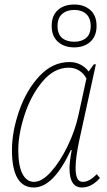

<svg xmlns="http://www.w3.org/2000/svg" viewBox="-20 -821 475 851"><path d="M33 -156Q33 -238 65 -330Q97 -422 155 -484Q213 -546 288 -546Q315 -546 337 -534.5Q359 -523 373 -504L396 -536H405L332 -202Q315 -124 315 -76Q315 -46 322.5 -30.5Q330 -15 347 -15Q361 -15 375.5 -22.5Q390 -30 409 -49L423 -32Q386 10 343 10Q288 10 288 -76Q288 -104 298 -156H294Q217 10 130 10Q33 10 33 -156ZM328 -312 363 -473Q351 -496 330.5 -508.5Q310 -521 285 -521Q220 -521 169 -460.5Q118 -400 89.5 -313.5Q61 -227 61 -156Q61 -86 79.5 -50.5Q98 -15 131 -15Q166 -15 206 -59.5Q246 -104 279.5 -173Q313 -242 328 -312ZM209 -706Q209 -752 236.5 -776.5Q264 -801 309 -801Q353 -801 380.5 -776.5Q408 -752 408 -706Q408 -661 380.5 -636Q353 -611 309 -611Q264 -611 236.5 -636Q209 -661 209 -706ZM382 -706Q382 -741 362 -759Q342 -777 309 -777Q276 -777 255.5 -759Q235 -741 235 -706Q235 -670 255 -653Q275 -636 309 -636Q342 -636 362 -653Q382 -670 382 -706Z"/></svg>

Font: Noto Serif NarrowThin
Style: Italic
Weight: 250
Width: 4
Italic angle: -12°
Designer: Monotype Design Team
Foundry: Monotype Imaging Inc.
Version: Version 1.001